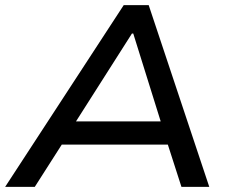

<svg xmlns="http://www.w3.org/2000/svg" viewBox="-26 -725 905 745"><path d="M-6 0 454 -705H551L786 0H678L613 -202L659 -164H178L238 -202L109 0ZM486 -595 253 -229 227 -254H639L605 -230L491 -595Z"/></svg>

Font: Nunito Sans 7pt SemiExpanded Medium
Style: Italic
Weight: 500
Width: 6
Italic angle: -9°
Designer: Vernon Adams
Foundry: Vernon Adams
Version: Version 3.101;gftools[0.9.27]